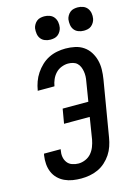

<svg xmlns="http://www.w3.org/2000/svg" viewBox="-140 -1029 793 1112"><g transform="rotate(-15 256.0 -473.5)"><path d="M205 8Q179 8 154 4Q129 0 106.5 -10.5Q84 -21 67 -38Q50 -55 40.5 -77.5Q31 -100 29 -125.5Q27 -151 31 -177L33 -187H133L132 -181Q128 -161 131 -142Q134 -123 145 -108Q156 -93 174.5 -86.5Q193 -80 212 -80Q233 -80 254 -89Q275 -98 289 -114.5Q303 -131 311 -151.5Q319 -172 323 -193L344 -324H190L205 -411H359L378 -528Q381 -543 381.5 -558Q382 -573 379.5 -587.5Q377 -602 371.5 -615Q366 -628 356 -637.5Q346 -647 331.5 -651Q317 -655 302 -655Q283 -655 262.5 -647Q242 -639 227.5 -623.5Q213 -608 204.5 -588.5Q196 -569 193 -550L192 -548H92L93 -551Q97 -576 106 -601Q115 -626 130 -648.5Q145 -671 165 -690Q185 -709 209 -721Q233 -733 259 -738Q285 -743 310 -743Q339 -743 367 -737Q395 -731 417.5 -715.5Q440 -700 454.5 -677Q469 -654 476 -627.5Q483 -601 482.5 -572Q482 -543 477 -513L421 -179Q417 -154 408.5 -129Q400 -104 385.5 -82Q371 -60 350.5 -41.5Q330 -23 305.5 -12Q281 -1 255.5 3.5Q230 8 205 8ZM441 -815Q424 -815 408.5 -821Q393 -827 383.5 -839.5Q374 -852 371.5 -868.5Q369 -885 371 -902Q373 -913 379.5 -924Q386 -935 395.5 -942.5Q405 -950 417 -952.5Q429 -955 440 -955Q457 -955 472.5 -949Q488 -943 497.5 -930.5Q507 -918 510 -901.5Q513 -885 510 -868Q508 -857 501.5 -846Q495 -835 485.5 -827.5Q476 -820 464 -817.5Q452 -815 441 -815ZM241 -815Q224 -815 208.5 -821Q193 -827 183.5 -839.5Q174 -852 171.5 -868.5Q169 -885 171 -902Q173 -913 179.5 -924Q186 -935 195.5 -942.5Q205 -950 217 -952.5Q229 -955 240 -955Q257 -955 272.5 -949Q288 -943 297.5 -930.5Q307 -918 310 -901.5Q313 -885 310 -868Q308 -857 301.5 -846Q295 -835 285.5 -827.5Q276 -820 264 -817.5Q252 -815 241 -815Z"/></g></svg>

Font: Iosevka Term Curly SmBd Obl
Style: Regular
Weight: 600
Italic angle: -9°
Designer: Belleve Invis
Foundry: Belleve Invis
Version: Version 32.3.0